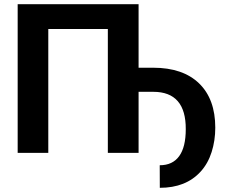

<svg xmlns="http://www.w3.org/2000/svg" viewBox="-20 -731 1085 918"><path d="M642.6 -407.2H712.4Q854.5 -407.2 931.9 -332.3Q1009.3 -257.3 1009.3 -120.6Q1009.3 -59.1 991.9 -4.2Q974.6 50.8 939 89.8Q868.7 167 744.1 167L743.7 59.1Q805.2 59.1 836.7 15.6Q868.2 -27.8 868.2 -113.3Q869.1 -292 712.9 -292H642.6V0H495.6V-592.3H210.9V0H64.5V-710.9H642.6Z"/></svg>

Font: Robotiche
Style: Bold
Weight: 700
Designer: Google
Version: Version 2.001150; 2014